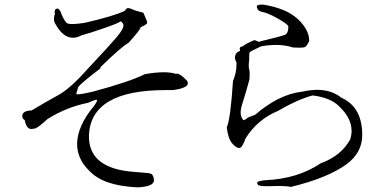

<svg xmlns="http://www.w3.org/2000/svg" viewBox="-20 -777 1647 829"><path d="M573 32Q645 29 645 1Q645 -9 638 -22Q633 -28 622 -29.5Q611 -31 558 -35Q364 -49 364 -188V-194Q373 -388 694 -388H727Q791 -397 791 -417Q791 -423 787 -429Q758 -459 744 -459L739 -458Q719 -465 687 -465Q653 -465 606 -457Q540 -424 380 -381Q333 -370 318 -370Q313 -370 311 -371L309 -368V-369Q309 -373 318 -402Q335 -422 410 -479V-478Q411 -478 415 -488Q500 -572 535 -592Q585 -647 587 -659Q615 -672 615.5 -678.5Q616 -685 599 -722Q565 -730 546 -739Q539 -742 534 -742Q524 -742 520 -731Q478 -709 344 -678Q309 -673 290 -673Q278 -673 270 -676.5Q262 -680 247 -712Q238 -740 228 -740Q216 -740 216 -726L217 -717Q213 -705 213 -695Q213 -683 219 -674Q252 -614 295 -614Q312 -614 331 -624Q368 -634 432.5 -656.5Q497 -679 500 -685Q513 -679 513 -667Q513 -651 482.5 -615Q452 -579 358 -479Q284 -395 231 -366Q178 -337 116 -300Q76 -299 76 -275Q76 -265 87 -258Q94 -220 115 -220Q117 -220 130 -222Q143 -224 185 -263Q268 -315 360 -333Q387 -346 397 -346Q399 -346 399 -343Q399 -338 387 -321Q313 -232 313 -155Q313 -92 363 -42Q394 -8 445 10Q496 28 573 32Z M1236 30Q1393 -8 1475 -67Q1544 -117 1544 -194Q1544 -315 1454 -355Q1412 -389 1350 -389Q1319 -389 1284 -381Q1184 -370 1081 -281Q1050 -271 1046 -266Q1042 -261 1031 -258Q1019 -271 1019 -292Q1019 -308 1030 -341.5Q1041 -375 1057 -434L1058 -457Q1058 -472 1056 -477.5Q1054 -483 1054 -493Q1054 -504 1056 -519V-531Q1056 -547 1058 -551Q1060 -555 1107 -577Q1141 -583 1171 -583Q1212 -583 1245 -572L1273 -571Q1292 -571 1298.5 -575Q1305 -579 1315 -599V-601Q1315 -649 1265.5 -695Q1216 -741 1117 -757H1108Q1089 -757 1089 -749Q1089 -747 1089.5 -744.5Q1090 -742 1093.5 -735Q1097 -728 1123 -723Q1153 -713 1189 -691.5Q1225 -670 1225 -663V-662Q1225 -632 1209 -626Q1193 -620 1102 -598V-597Q1102 -596 1101 -596Q1097 -596 1079 -604Q1040 -588 1028 -577Q1015 -576 1015 -566Q1015 -562 1017 -557Q996 -552 994 -527Q997 -513 1001 -508V-497Q1001 -463 986 -427Q975 -260 959 -227Q965 -179 982 -158.5Q999 -138 1013 -138Q1026 -138 1040 -179Q1091 -261 1180 -298Q1263 -347 1330 -365Q1409 -355 1445 -317Q1498 -267 1498 -212Q1498 -194 1492 -175Q1453 -104 1365 -72Q1265 -5 1127 1Q1090 4 1090 13Q1090 15 1093 18V19Q1093 27 1133 27L1182 26Q1217 26 1236 30Z"/></svg>

Font: Xiaobo Songti 小帛宋体
Style: Regular
Weight: 400
Version: Version 1.501;March 17, 2024;FontCreator 14.0.0.2814 64-bit